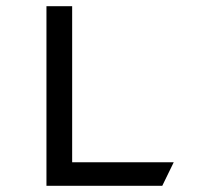

<svg xmlns="http://www.w3.org/2000/svg" viewBox="-20 -600 711 620"><path d="M213 -580H130V0H504L541 -76H213Z"/></svg>

Font: Charger Monospace
Style: Regular
Weight: 400
Designer: Jasper
Foundry: Cannot Into Space Fonts
Version: Version 0.980